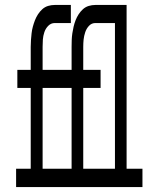

<svg xmlns="http://www.w3.org/2000/svg" viewBox="-20 -755 640 775"><path d="M45 0V-74H104V-400H50V-473H104V-566Q104 -580 105 -593.5Q106 -607 107.5 -620.5Q109 -634 112.5 -647Q116 -660 121 -673Q126 -686 133.5 -697.5Q141 -709 151 -718Q161 -727 174 -731Q187 -735 201 -735H266V-662H201Q186 -662 175 -651Q164 -640 159 -625Q154 -610 153 -595.5Q152 -581 152 -566V-473H269V-566Q269 -580 269.5 -593.5Q270 -607 272 -620.5Q274 -634 277 -647Q280 -660 285 -673Q290 -686 297.5 -697.5Q305 -709 315 -718Q325 -727 338 -731Q351 -735 365 -735H491V-74H555V0ZM444 -74V-662H365Q350 -662 339.5 -651Q329 -640 324 -625Q319 -610 317.5 -595.5Q316 -581 316 -566V-473H386V-400H316V-74ZM269 -74V-400H152V-74Z"/></svg>

Font: R Plex Mono
Style: Regular
Weight: 400
Monospace: yes
Designer: Belleve Invis
Foundry: Belleve Invis
Version: Version 31.8.0